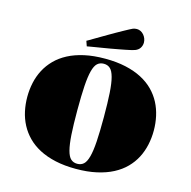

<svg xmlns="http://www.w3.org/2000/svg" viewBox="-133 -1077 1218 1227"><g transform="rotate(15 476.0 -464.0)"><path d="M329.6 -789.6Q332.5 -791 343.8 -797.6Q355 -804.2 371.6 -814Q388.2 -823.7 409.4 -836.2Q430.7 -848.6 453.1 -861.8Q475.6 -875 498 -887.7Q520.5 -900.4 539.8 -911.1Q559.1 -921.9 574 -929.7Q588.9 -937.5 596.2 -940.9Q602.5 -943.4 609.1 -944.6Q615.7 -945.8 622.6 -945.8Q636.2 -945.8 648.2 -939.7Q660.2 -933.6 668.9 -923.3Q677.7 -913.1 682.9 -899.9Q688 -886.7 688 -873Q688 -854.5 678 -838.1Q668 -821.8 646.5 -813.5Q639.2 -810.5 623.8 -806.9Q608.4 -803.2 587.4 -799.1Q566.4 -794.9 541.7 -790.3Q517.1 -785.6 491.9 -781.2Q466.8 -776.9 442.4 -772.9Q418 -769 397.9 -765.6Q375.5 -761.7 360.4 -759.3Q345.2 -756.8 341.3 -755.9ZM57.6 -346.2Q57.6 -394.5 67.6 -440.4Q77.6 -486.3 98.9 -526.9Q120.1 -567.4 153.3 -601.1Q186.5 -634.8 232.9 -659.2Q279.3 -683.6 339.8 -697Q400.4 -710.4 476.1 -710.4Q551.8 -710.4 612.3 -697Q672.9 -683.6 719.5 -659.2Q766.1 -634.8 799.3 -601.1Q832.5 -567.4 853.5 -526.9Q874.5 -486.3 884.5 -440.4Q894.5 -394.5 894.5 -346.2Q894.5 -297.9 884.5 -251.7Q874.5 -205.6 853.5 -165Q832.5 -124.5 799.3 -90.8Q766.1 -57.1 719.5 -32.7Q672.9 -8.3 612.3 5.1Q551.8 18.6 476.1 18.6Q400.4 18.6 339.8 5.1Q279.3 -8.3 232.9 -32.7Q186.5 -57.1 153.3 -90.8Q120.1 -124.5 98.9 -165Q77.6 -205.6 67.6 -251.5Q57.6 -297.4 57.6 -346.2ZM476.1 -15.1Q501.5 -15.1 518.3 -30.3Q535.2 -45.4 545.4 -83.3Q555.7 -121.1 559.8 -184.8Q564 -248.5 564 -346.2Q564 -443.4 559.8 -507.1Q555.7 -570.8 545.4 -608.6Q535.2 -646.5 518.3 -661.6Q501.5 -676.8 476.1 -676.8Q450.7 -676.8 433.8 -661.6Q417 -646.5 407 -608.6Q397 -570.8 392.8 -507.1Q388.7 -443.4 388.7 -346.2Q388.7 -248.5 392.8 -184.8Q397 -121.1 407 -83.3Q417 -45.4 433.8 -30.3Q450.7 -15.1 476.1 -15.1Z"/></g></svg>

Font: GravitasOne
Style: Regular
Weight: 400
Designer: Riccardo De Franceschi
Foundry: Sorkin Type Co.
Version: Version 1.001